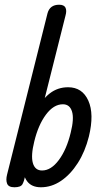

<svg xmlns="http://www.w3.org/2000/svg" viewBox="-20 -792 449 812"><path d="M41 0Q16 0 10 -15.5Q4 -31 10 -54L181 -736Q191 -772 230 -772Q251 -772 257 -759.5Q263 -747 257 -726L86 -46Q82 -26 75 -13Q68 0 41 0ZM153 0Q114 0 95 -25Q76 -50 75.5 -96.5Q75 -143 92 -209Q108 -276 132.5 -323.5Q157 -371 190.5 -397Q224 -423 268 -423Q328 -423 353.5 -366.5Q379 -310 356 -215Q340 -151 309 -102.5Q278 -54 238 -27Q198 0 153 0ZM158 -71Q196 -71 229 -115.5Q262 -160 279 -231Q294 -290 284.5 -320.5Q275 -351 246 -351Q207 -351 174.5 -307.5Q142 -264 125 -194Q110 -134 119 -102.5Q128 -71 158 -71Z"/></svg>

Font: Edu TAS Beginner Medium
Style: Regular
Weight: 500
Version: Version 1.003